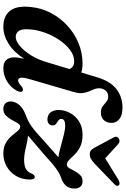

<svg xmlns="http://www.w3.org/2000/svg" viewBox="183 -942 771 1178"><g transform="rotate(90 569.0 -353.5)"><path d="M536.5 -69.5Q516.5 -32.5 478.8 -10.2Q441 12 400 12Q365 12 348.8 -5.5Q332.5 -23 332.5 -54Q332.5 -78 341 -115Q299 -51 248 -19.5Q197 12 145 12Q78.5 12 46.2 -29.8Q14 -71.5 23.5 -156.5Q29.5 -220 59 -277.5Q88.5 -335 135.8 -379Q183 -423 243.2 -448.5Q303.5 -474 371.5 -474Q401.5 -474 425.5 -466.5L454.5 -563Q478.5 -644 526.8 -681.5Q575 -719 640 -719Q688 -719 711.2 -699.5Q734.5 -680 734.5 -653Q734.5 -623.5 718 -605Q701.5 -586.5 670 -586.5Q647 -586.5 632.2 -597.8Q617.5 -609 604.5 -620.2Q591.5 -631.5 572 -631.5Q551 -631.5 537.2 -616.2Q523.5 -601 522 -579.5Q521 -559 531.5 -537Q542 -515 549.2 -487.5Q556.5 -460 545.5 -421.5L465.5 -147.5Q454.5 -108.5 457.8 -93.5Q461 -78.5 473.5 -78.5Q487.5 -78.5 508.5 -98Q525.5 -112.5 536.5 -107Q552 -99.5 536.5 -69.5ZM160 -137.5Q158.5 -97.5 171.8 -80.8Q185 -64 207 -64Q231.5 -64 261.5 -88.5Q291.5 -113 318.8 -156.2Q346 -199.5 362.5 -256L404 -393.5Q392.5 -422.5 356 -422.5Q320.5 -422.5 286.2 -396.8Q252 -371 223.8 -328.5Q195.5 -286 178.5 -236Q161.5 -186 160 -137.5ZM1082 -152Q1082 -102.5 1059.8 -65.5Q1037.5 -28.5 1001 -8.2Q964.5 12 922 12Q882.5 12 856.5 -3.8Q830.5 -19.5 813.5 -39.8Q796.5 -60 783.8 -75.8Q771 -91.5 758 -91.5Q745.5 -91.5 736.2 -76Q727 -60.5 716 -40Q705 -19.5 689.5 -3.8Q674 12 649 12Q628 12 615.5 0.2Q603 -11.5 603 -34Q603 -59.5 623.5 -84.8Q644 -110 691.5 -127.5Q724 -138.5 756.8 -162Q789.5 -185.5 839 -232Q875.5 -264 902 -287.5Q928.5 -311 945 -325.5Q918 -329.5 881 -339.8Q844 -350 808.8 -358.8Q773.5 -367.5 751.5 -367.5Q710 -367.5 710 -343Q710 -337 714 -331.2Q718 -325.5 729.5 -319Q750 -308.5 750 -291Q750 -276 740 -267.2Q730 -258.5 713 -258.5Q687.5 -258.5 671.5 -276.2Q655.5 -294 655.5 -327.5Q655.5 -364 673.8 -397.8Q692 -431.5 726 -452.8Q760 -474 807 -474Q852 -474 880.8 -459.5Q909.5 -445 928 -426Q946.5 -407 960.8 -392.5Q975 -378 991 -378Q1003.5 -378 1012.2 -392.5Q1021 -407 1030.5 -426Q1040 -445 1054.5 -459.5Q1069 -474 1092.5 -474Q1115 -474 1126.2 -460.2Q1137.5 -446.5 1137.5 -424.5Q1137.5 -364 1071.5 -342.5Q1047 -334.5 1015 -311.8Q983 -289 926.5 -236.5Q885 -201 857.8 -178Q830.5 -155 812.5 -139.5Q845.5 -136.5 887 -126Q928.5 -115.5 961 -115.5Q996.5 -115.5 1016 -126Q1035.5 -136.5 1045 -161Q1051 -172.5 1055.8 -176.5Q1060.5 -180.5 1067 -180.5Q1082 -180.5 1082 -152ZM981.5 -545Q966.5 -532 954.2 -525Q942 -518 927.5 -518Q912.5 -518 904 -525Q895.5 -532 888 -545L823 -666Q817.5 -675.5 820.2 -683.5Q823 -691.5 829 -695.5Q848 -707.5 864 -693L952 -613L1081.5 -693Q1107 -708 1118 -695.5Q1122 -691.5 1120 -683.5Q1118 -675.5 1107 -666Z"/></g></svg>

Font: Fraunces 9pt S000 SemiBold
Style: Italic
Weight: 600
Italic angle: -16°
Version: Version 1.000; ttfautohint (v1.8.3)